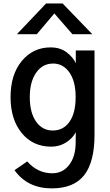

<svg xmlns="http://www.w3.org/2000/svg" viewBox="-20 -838 628 1092"><path d="M149.4 -286.1Q149.4 -197.3 185.1 -146.5Q220.7 -95.7 280.3 -95.7Q339.8 -95.7 375 -145Q410.2 -194.3 410.2 -286.1Q410.2 -376 374.5 -426.3Q338.9 -476.6 282.2 -476.6Q221.7 -476.6 185.5 -424.3Q149.4 -372.1 149.4 -286.1ZM40 -285.2Q40 -414.1 104 -491.2Q168 -568.4 267.6 -568.4Q322.3 -568.4 358.9 -540.5Q395.5 -512.7 411.1 -478.5V-550.8H517.6V-72.3Q517.6 84 458.5 158.7Q399.4 233.4 274.4 233.4Q136.7 233.4 62.5 129.9L134.8 80.1Q194.3 147.5 277.3 147.5Q335.9 147.5 372.1 101.6Q408.2 55.7 410.2 -18.6Q410.2 -30.3 410.6 -53.7Q411.1 -77.1 411.1 -85.9Q391.6 -49.8 354.5 -26.9Q317.4 -3.9 271.5 -3.9Q167 -3.9 103.5 -81.5Q40 -159.2 40 -285.2ZM76.2 -643.6 242.2 -818.4H335.9L504.9 -643.6H391.6L289.1 -761.7L189.5 -643.6Z"/></svg>

Font: Gothic A1 SemiBold
Style: Regular
Weight: 600
Version: Version 2.50